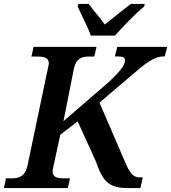

<svg xmlns="http://www.w3.org/2000/svg" viewBox="-30 -951 866 971"><path d="M429 -771H551C594 -818 654 -882 699 -918L702 -931H632C588 -899 540 -858 500 -827C472 -868 445 -893 419 -931H366L363 -918C376 -885 416 -813 429 -771ZM324 -49H295C261 -49 236 -54 236 -84C236 -90 238 -101 241 -113L275 -270L363 -337L455 -134C489 -35 519 0 616 0H680L692 -54H676C647 -54 627 -71 602 -133L473 -432L619 -556C711 -636 749 -666 803 -666L816 -714H563L551 -666C593 -666 602 -661 602 -647C602 -629 597 -609 521 -537L291 -338L343 -600C354 -657 385 -665 419 -665H447L458 -714H140L129 -665H157C192 -665 217 -660 217 -630C217 -624 214 -615 210 -595L109 -113C96 -57 64 -49 29 -49H0L-10 0H313Z"/></svg>

Font: Noto Serif Semi
Style: Italic
Weight: 600
Italic angle: -12°
Designer: Monotype Design Team
Foundry: Monotype Imaging Inc.
Version: Version 1.901